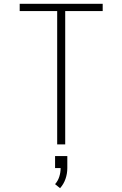

<svg xmlns="http://www.w3.org/2000/svg" viewBox="-20 -755 640 1004"><path d="M279 0V-697H83V-735H517V-697H321V0ZM294 229 268 208Q283 191 290 169Q297 147 297 124H268V61H332V124Q332 153 322.5 180.5Q313 208 294 229Z"/></svg>

Font: Iosevka SS04 XLt Ex
Style: Regular
Weight: 200
Width: 7
Monospace: yes
Designer: Belleve Invis
Foundry: Belleve Invis
Version: Version 19.0.0; ttfautohint (v1.8.4)